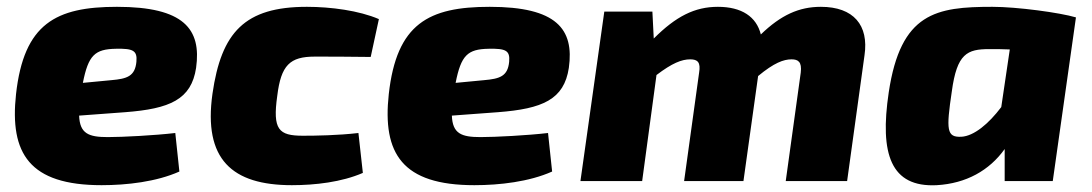

<svg xmlns="http://www.w3.org/2000/svg" viewBox="-20 -531 3201 563"><path d="M323 -511C144 -511 50 -462 27 -255C8 -81 66 12 278 12C352 12 439 2 506 -28L494 -141C434 -134 340 -129 296 -129C240 -129 214 -139 212 -192L347 -202C478 -212 541 -239 555 -332C571 -446 519 -511 323 -511ZM380 -350C376 -307 352 -300 307 -296L223 -288C239 -369 258 -387 320 -388C370 -389 383 -383 380 -350Z M880 -511C698 -511 629 -437 603 -256C576 -64 660 12 836 12C904 12 982 3 1044 -24L1031 -141C971 -134 906 -133 868 -133C797 -133 779 -151 793 -250C804 -340 830 -365 903 -365C942 -365 999 -365 1067 -364L1091 -475C1033 -500 950 -511 880 -511Z M1416 -511C1237 -511 1143 -462 1120 -255C1101 -81 1159 12 1371 12C1445 12 1532 2 1599 -28L1587 -141C1527 -134 1433 -129 1389 -129C1333 -129 1307 -139 1305 -192L1440 -202C1571 -212 1634 -239 1648 -332C1664 -446 1612 -511 1416 -511ZM1473 -350C1469 -307 1445 -300 1400 -296L1316 -288C1332 -369 1351 -387 1413 -388C1463 -389 1476 -383 1473 -350Z M2387 -511C2323 -511 2270 -487 2211 -430C2198 -482 2155 -511 2085 -511C2017 -511 1962 -483 1897 -418L1893 -497H1752L1682 0H1863L1905 -311C1951 -346 1979 -357 2004 -357C2026 -357 2035 -348 2030 -318L1986 0H2160L2203 -308C2250 -347 2278 -357 2301 -357C2320 -357 2332 -350 2328 -318L2284 0H2464L2515 -369C2528 -457 2483 -511 2387 -511Z M2890 -511C2725 -511 2621 -494 2586 -260C2559 -79 2592 19 2727 12C2813 7 2881 -31 2926 -94V0H3067L3135 -480C3088 -494 2962 -511 2890 -511ZM2799 -130C2756 -128 2754 -149 2771 -263C2786 -374 2816 -387 2881 -387C2901 -387 2921 -387 2941 -386L2916 -217C2879 -168 2836 -132 2799 -130Z"/></svg>

Font: Exo 2 Extra Bold
Style: Italic
Weight: 800
Italic angle: -8°
Designer: Natanael Gama
Version: Version 1.001;PS 001.001;hotconv 1.0.88;makeotf.lib2.5.64775